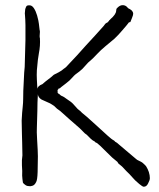

<svg xmlns="http://www.w3.org/2000/svg" viewBox="-20 -708 611 740"><path d="M345.7 -162.1Q335.9 -167 329.1 -173.8Q315.4 -187.5 314.5 -188.5Q306.6 -193.4 300.8 -200.2Q293.9 -207 287.1 -213.9Q266.6 -231.4 248 -248Q215.8 -277.3 211.9 -280.3Q199.2 -288.1 188.5 -299.8L172.9 -309.6L142.6 -323.2Q138.7 -325.2 138.7 -325.2Q127 -333 126 -344.7Q124 -313.5 124 -281.2Q123 -248 122.1 -215.8Q121.1 -202.1 123 -170.9Q126 -123 126 -105.5Q126 -74.2 125 -44.9Q124 -13.7 119.1 -5.9Q115.2 2 110.4 5.4Q105.5 8.8 96.7 9.8Q85 9.8 79.1 5.9Q70.3 0 68.4 -3.9Q67.4 -7.8 67.4 -10.7Q66.4 -16.6 66.4 -18.6L65.4 -31.2Q66.4 -46.9 64.5 -71.3Q63.5 -90.8 66.4 -109.4Q66.4 -112.3 65.4 -160.2L64.5 -192.4Q63.5 -230.5 63.5 -243.2Q64.5 -255.9 65.4 -274.4L67.4 -294.9Q69.3 -312.5 69.3 -326.2Q69.3 -359.4 71.3 -388.7Q73.2 -436.5 75.2 -450.2Q75.2 -454.1 78.1 -553.7Q79.1 -619.1 76.2 -650.4Q75.2 -657.2 76.2 -662.1Q76.2 -667 77.1 -671.9Q78.1 -676.8 81.1 -682.6Q83 -687.5 91.8 -687.5Q102.5 -688.5 110.4 -676.8Q118.2 -665 123 -648.4Q128.9 -627 129.9 -616.2Q132.8 -593.8 132.8 -591.8Q133.8 -590.8 133.8 -585L132.8 -569.3Q132.8 -562.5 133.8 -561.5Q135.7 -531.2 129.9 -502.9Q126 -484.4 122.1 -437.5Q121.1 -418.9 122.1 -401.4Q123 -382.8 124 -366.2Q126 -377 143.6 -383.8Q154.3 -393.6 165 -401.4Q175.8 -409.2 187.5 -419.9Q210 -430.7 217.8 -436.5L227.5 -444.3Q228.5 -445.3 229.5 -445.3L231.4 -447.3Q232.4 -447.3 233.4 -448.2Q236.3 -451.2 248 -463.9Q259.8 -476.6 276.4 -494.1Q293 -512.7 311.5 -533.2Q330.1 -552.7 345.7 -570.3Q361.3 -587.9 372.1 -599.6Q382.8 -611.3 382.8 -612.3Q385.7 -617.2 389.6 -619.1Q396.5 -623 396.5 -623Q396.5 -624 396.5 -624Q396.5 -624 397.5 -625L400.4 -627.9Q400.4 -628.9 400.4 -628.9Q400.4 -629.9 401.4 -629.9Q403.3 -630.9 403.8 -631.8Q404.3 -632.8 405.3 -633.8Q426.8 -652.3 427.7 -666Q428.7 -673.8 428.7 -673.8Q445.3 -694.3 463.9 -685.5Q467.8 -683.6 472.7 -677.7Q473.6 -675.8 480.5 -672.9L486.3 -668.9Q494.1 -661.1 493.2 -654.3Q493.2 -651.4 492.2 -648.4L488.3 -637.7Q483.4 -624 482.4 -623Q475.6 -622.1 475.6 -620.1Q471.7 -614.3 451.2 -590.8Q436.5 -573.2 420.9 -558.6Q418.9 -556.6 385.7 -529.3Q367.2 -513.7 356.4 -502Q335 -479.5 333 -478.5Q318.4 -466.8 308.6 -454.6Q298.8 -442.4 286.1 -432.6Q268.6 -420.9 259.8 -410.2Q248 -396.5 234.4 -386.7Q210 -368.2 210 -367.2H207Q206.1 -367.2 204.1 -363.3L201.2 -360.4L202.1 -359.4V-358.4V-350.6Q202.1 -349.6 203.1 -349.6Q204.1 -347.7 203.1 -347.7Q206.1 -348.6 214.8 -339.8Q216.8 -338.9 226.6 -334Q231.4 -331.1 236.3 -327.1Q241.2 -323.2 246.1 -320.3Q253.9 -315.4 259.3 -310.1Q264.6 -304.7 270.5 -297.9Q281.2 -285.2 285.2 -283.2Q291 -279.3 291 -278.3Q293.9 -275.4 296.9 -272.5Q305.7 -266.6 351.6 -224.6Q408.2 -171.9 415 -168.9Q420.9 -166 421.9 -164.1Q423.8 -161.1 426.8 -160.2Q429.7 -159.2 440.4 -149.4L503.9 -95.7Q506.8 -93.8 508.8 -91.8Q510.7 -90.8 514.6 -88.9L522.5 -85Q528.3 -82 531.2 -79.1Q540 -71.3 543 -67.4Q549.8 -56.6 553.7 -44.9Q557.6 -32.2 557.6 -21.5Q557.6 -13.7 550.8 -1Q544.9 11.7 534.2 11.7Q529.3 11.7 516.6 1Q498 -14.6 491.2 -23.4Q479.5 -37.1 466.8 -48.8Q455.1 -60.5 450.2 -66.4Q444.3 -71.3 439.5 -75.2Q437.5 -76.2 435.5 -79.1Q434.6 -81.1 432.6 -84Q412.1 -99.6 392.6 -120.1Q358.4 -154.3 354.5 -156.2L350.6 -158.2Q349.6 -159.2 347.7 -159.2Q346.7 -160.2 345.7 -162.1Z"/></svg>

Font: ToneOZ-Zhuyin-Tsuipita-TC
Style: Regular
Weight: 400
Designer: ÂÆ£ÂøóÂáåJeffrey Xuan(jeffreyx@gmail.com, ToneOZ.com) ÈòøÂù§(cjkFonts)
Foundry: ToneOZ
Version: Version 0.240710